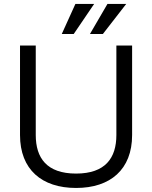

<svg xmlns="http://www.w3.org/2000/svg" viewBox="-20 -932 765 965"><path d="M362.3 12.7C534.2 12.7 644 -79.6 644 -253.4V-703.1H564.9V-253.4C564.9 -138.2 509.8 -59.6 362.3 -59.6C214.8 -59.6 159.7 -138.2 159.7 -253.4V-703.1H80.6V-253.4C80.6 -79.6 190.4 12.7 362.3 12.7ZM290.5 -761.2H350.6L453.1 -912.1H358.9ZM432.1 -761.2H497.1L614.3 -912.1H520Z"/></svg>

Font: Faust Sans
Style: Regular
Weight: 400
Designer: Andreas Faust
Version: Version 1.003;Glyphs 3.1.2 (3151)